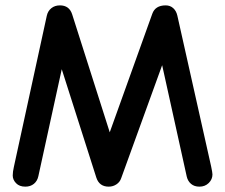

<svg xmlns="http://www.w3.org/2000/svg" viewBox="-20 -695 846 721"><path d="M75.2 5.9Q52.7 5.9 40.3 -7.1Q27.8 -20 27.8 -36.1Q27.8 -49.8 32.2 -68.8L155.8 -636.2Q159.7 -653.8 172.9 -664.3Q186 -674.8 205.1 -674.8Q240.2 -674.8 251 -641.1L392.1 -198.2L551.8 -643.1Q563 -674.8 602.1 -674.8Q619.1 -674.8 630.6 -664.3Q642.1 -653.8 646 -636.2L772.9 -69.8Q777.8 -46.4 777.8 -40Q777.8 -21.5 763.9 -7.8Q750 5.9 729 5.9Q709.5 5.9 697.3 -4.6Q685.1 -15.1 681.2 -32.2L588.9 -450.2L435.1 -25.9Q430.2 -11.2 417.2 -2.7Q404.3 5.9 388.2 5.9Q353 5.9 341.8 -27.8L211.9 -435.1L124 -33.2Q120.1 -15.1 107.2 -4.6Q94.2 5.9 75.2 5.9Z"/></svg>

Font: Comic Neue
Style: Bold
Weight: 700
Designer: Craig Rozynski
Foundry: Craig Rozynski
Version: Version 2.003;hotconv 1.0.109;makeotfexe 2.5.65596